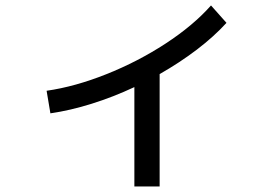

<svg xmlns="http://www.w3.org/2000/svg" viewBox="-20 -627 978 690"><path d="M738.3 -607.4 793.9 -544.9Q749 -495.6 687.5 -448.7Q626 -401.9 553.7 -360.8V43H462.9V-314Q386.7 -278.3 309.6 -254.2Q232.4 -230 161.1 -219.7L147.5 -300.8Q249.5 -315.4 362.3 -360.4Q475.1 -405.3 574.7 -470.2Q674.3 -535.2 738.3 -607.4Z"/></svg>

Font: Pretendard Medium
Style: Regular
Weight: 500
Designer: Base glyphs from Inter by Rasmus Andersson; Hangeul glyphs from Noto Sans CJK(Source Han Sans) by Jang Soo-young and Kan
Foundry: Kil Hyung-jin
Version: Version 1.309